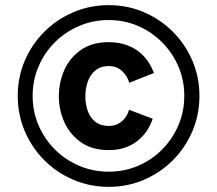

<svg xmlns="http://www.w3.org/2000/svg" viewBox="-20 -722 844 747"><path d="M403 5Q330 5 265.5 -22.5Q201 -50 152.5 -98.5Q104 -147 76.5 -211.5Q49 -276 49 -349Q49 -422 76.5 -486Q104 -550 152.5 -598.5Q201 -647 265.5 -674.5Q330 -702 403 -702Q476 -702 540 -674.5Q604 -647 652.5 -598.5Q701 -550 728.5 -486Q756 -422 756 -349Q756 -276 728.5 -211.5Q701 -147 652.5 -98.5Q604 -50 540 -22.5Q476 5 403 5ZM404 -138Q338 -138 295 -168.5Q252 -199 230.5 -246.5Q209 -294 209 -347Q209 -401 230 -449Q251 -497 294.5 -527.5Q338 -558 403 -558Q465 -558 510.5 -528Q556 -498 579 -438L483 -400Q475 -427 454.5 -446Q434 -465 403 -465Q371 -465 350.5 -447.5Q330 -430 321 -403Q312 -376 312 -347Q312 -318 321 -291.5Q330 -265 350.5 -248.5Q371 -232 403 -232Q433 -232 454 -250Q475 -268 482 -295L574 -260Q555 -203 510.5 -170.5Q466 -138 404 -138ZM403 -54Q464 -54 517.5 -77Q571 -100 611 -140.5Q651 -181 674 -234.5Q697 -288 697 -349Q697 -410 674 -463.5Q651 -517 610.5 -557.5Q570 -598 517 -621Q464 -644 403 -644Q342 -644 288 -621Q234 -598 193.5 -557.5Q153 -517 130 -463.5Q107 -410 107 -349Q107 -288 130 -234.5Q153 -181 193.5 -140.5Q234 -100 288 -77Q342 -54 403 -54Z"/></svg>

Font: Hanken Grotesk
Style: Bold Italic
Weight: 700
Italic angle: -8°
Designer: Alfredo Marco Pradil
Foundry: Hanken Design Co.
Version: Version 3.013